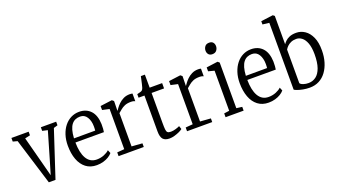

<svg xmlns="http://www.w3.org/2000/svg" viewBox="-69 -1391 3474 1974"><g transform="rotate(-20 1668.0 -404.0)"><path d="M204 7.5 47.5 -500 -1.5 -513V-552.5H187V-513L130 -500L209.5 -198L247 -54.5L288.5 -193.5L378 -500L320.5 -513V-552.5H488V-513L444 -500L277 7.5Z M729.5 11Q660 11 612.2 -25.8Q564.5 -62.5 540.2 -128Q516 -193.5 516 -279Q516 -343 533.2 -396Q550.5 -449 581.2 -487.5Q612 -526 653.5 -546.8Q695 -567.5 743 -567.5Q820.5 -567.5 867.5 -517.5Q914.5 -467.5 918 -370Q918 -339 916.8 -319.2Q915.5 -299.5 912.5 -283.5H601Q601.5 -229 610.5 -185Q619.5 -141 637.8 -109.2Q656 -77.5 683.5 -60.8Q711 -44 749 -44Q792.5 -44 830 -59.5Q867.5 -75 887 -95L902 -59Q886 -39.5 860.2 -23.8Q834.5 -8 801.2 1.5Q768 11 729.5 11ZM601.5 -328.5 834 -329Q835 -341.5 835.5 -352Q836 -362.5 836 -373Q836 -435 810.2 -476.5Q784.5 -518 736 -518Q707.5 -518 684 -508Q660.5 -498 643 -475.8Q625.5 -453.5 615 -417.2Q604.5 -381 601.5 -328.5Z M970 0V-41L1049 -47.5V-487L972.5 -504V-547.5L1098.5 -564H1101.5L1120 -548.5V-531.5L1118 -443H1120Q1124 -448.5 1137 -467Q1150 -485.5 1171.8 -507Q1193.5 -528.5 1224.2 -544Q1255 -559.5 1295 -559.5Q1305.5 -559.5 1312.8 -558.2Q1320 -557 1324.5 -555.5V-472.5Q1321.5 -475 1308.5 -478.2Q1295.5 -481.5 1279.5 -481.5Q1237.5 -481.5 1210 -469.5Q1182.5 -457.5 1163.8 -441.2Q1145 -425 1129.5 -412.5V-48.5L1245.5 -40V0Z M1526.5 9Q1477.5 9 1455.2 -16.5Q1433 -42 1433 -101.5V-494.5H1368.5V-533Q1377 -535.5 1387.2 -538Q1397.5 -540.5 1406.5 -543.2Q1415.5 -546 1419.5 -548.5Q1424 -551.5 1427.5 -555.5Q1431 -559.5 1434 -565.2Q1437 -571 1439.5 -579.5Q1443.5 -591.5 1449 -615.5Q1454.5 -639.5 1459.5 -662.5Q1464.5 -685.5 1466.5 -695H1510.5L1511 -552.5H1647.5V-494.5H1511V-168Q1511 -120.5 1513.5 -95.5Q1516 -70.5 1526.8 -61.2Q1537.5 -52 1562.5 -52Q1587.5 -52 1616.8 -60.8Q1646 -69.5 1660 -77.5L1672 -41.5Q1659.5 -30.5 1634.5 -19Q1609.5 -7.5 1580.5 0.8Q1551.5 9 1526.5 9Z M1719 0V-41L1798 -47.5V-487L1721.5 -504V-547.5L1847.5 -564H1850.5L1869 -548.5V-531.5L1867 -443H1869Q1873 -448.5 1886 -467Q1899 -485.5 1920.8 -507Q1942.5 -528.5 1973.2 -544Q2004 -559.5 2044 -559.5Q2054.5 -559.5 2061.8 -558.2Q2069 -557 2073.5 -555.5V-472.5Q2070.5 -475 2057.5 -478.2Q2044.5 -481.5 2028.5 -481.5Q1986.5 -481.5 1959 -469.5Q1931.5 -457.5 1912.8 -441.2Q1894 -425 1878.5 -412.5V-48.5L1994.5 -40V0Z M2140.5 0V-41.5L2198 -49.5V-488L2133 -505V-547.5L2255.5 -564H2258L2276 -548.5V-49.5L2338 -41.5V0ZM2235.5 -655Q2208.5 -655 2194.5 -671.5Q2180.5 -688 2180.5 -712.5Q2180.5 -737.5 2195.8 -757.8Q2211 -778 2242.5 -778H2243.5Q2270.5 -778 2284.5 -761.8Q2298.5 -745.5 2298.5 -720.5Q2298.5 -696 2283.2 -675.5Q2268 -655 2236.5 -655Z M2610 11Q2540.5 11 2492.8 -25.8Q2445 -62.5 2420.8 -128Q2396.5 -193.5 2396.5 -279Q2396.5 -343 2413.8 -396Q2431 -449 2461.8 -487.5Q2492.5 -526 2534 -546.8Q2575.5 -567.5 2623.5 -567.5Q2701 -567.5 2748 -517.5Q2795 -467.5 2798.5 -370Q2798.5 -339 2797.2 -319.2Q2796 -299.5 2793 -283.5H2481.5Q2482 -229 2491 -185Q2500 -141 2518.2 -109.2Q2536.5 -77.5 2564 -60.8Q2591.5 -44 2629.5 -44Q2673 -44 2710.5 -59.5Q2748 -75 2767.5 -95L2782.5 -59Q2766.5 -39.5 2740.8 -23.8Q2715 -8 2681.8 1.5Q2648.5 11 2610 11ZM2482 -328.5 2714.5 -329Q2715.5 -341.5 2716 -352Q2716.5 -362.5 2716.5 -373Q2716.5 -435 2690.8 -476.5Q2665 -518 2616.5 -518Q2588 -518 2564.5 -508Q2541 -498 2523.5 -475.8Q2506 -453.5 2495.5 -417.2Q2485 -381 2482 -328.5Z M2823 -766.5V-802L2953 -819H2955L2972.5 -805.5V-495.5Q2981.5 -508.5 2998 -525.2Q3014.5 -542 3043.8 -554.8Q3073 -567.5 3118 -567.5Q3169 -567.5 3212 -538.5Q3255 -509.5 3281 -452Q3307 -394.5 3306.5 -308Q3306.5 -239.5 3289.2 -181.5Q3272 -123.5 3240.2 -80Q3208.5 -36.5 3162.8 -12.8Q3117 11 3059 11Q3021.5 11 2986 4Q2950.5 -3 2925.5 -12.2Q2900.5 -21.5 2895 -27V-758ZM3098 -508Q3064 -508 3039.2 -497Q3014.5 -486 2998.2 -469.8Q2982 -453.5 2972.5 -437V-70Q2980 -56 3007 -46.8Q3034 -37.5 3065 -38Q3110.5 -38.5 3146 -65.2Q3181.5 -92 3201.8 -149Q3222 -206 3222 -297Q3221.5 -371.5 3204 -418Q3186.5 -464.5 3158.2 -486.2Q3130 -508 3098 -508Z"/></g></svg>

Font: Merriweather 24pt SemiCondensed Light
Style: Regular
Weight: 300
Width: 4
Designer: Eben Sorkin
Foundry: Eben Sorkin
Version: Version 2.100